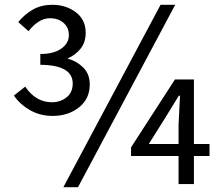

<svg xmlns="http://www.w3.org/2000/svg" viewBox="-20 -767 929 800"><path d="M99 -637 56 -675Q83 -708 117.5 -727.5Q152 -747 198 -747Q255 -747 296 -716Q337 -685 337 -630Q337 -591 316 -564.5Q295 -538 261 -523Q299 -513 326.5 -486Q354 -459 354 -415Q354 -355 309 -319.5Q264 -284 200 -284Q147 -284 105 -308Q63 -332 38 -369L85 -406Q129 -341 196 -341Q232 -341 257.5 -361.5Q283 -382 283 -419Q283 -496 148 -497V-542Q204 -542 235.5 -564.5Q267 -587 267 -621Q267 -652 245 -671.5Q223 -691 188 -691Q163 -691 140 -676Q117 -661 99 -637ZM649 -747H710L305 13H244ZM600 -167H724V-247L730 -368H725L669 -277ZM853 -167V-117H788V0H724V-117H526V-153L709 -436H788V-167Z"/></svg>

Font: Noto Sans CJK KR Regular (TTF)
Style: Regular
Weight: 400
Designer: Ryoko NISHIZUKA 西塚涼子 (kana & ideographs); Paul D. Hunt (Latin, Greek & Cyrillic); Wenlong ZHANG 张文龙 (bopomofo); Sandoll 
Foundry: Adobe Systems Incorporated
Version: Version 1.004;PS 1.004;hotconv 1.0.82;makeotf.lib2.5.63406